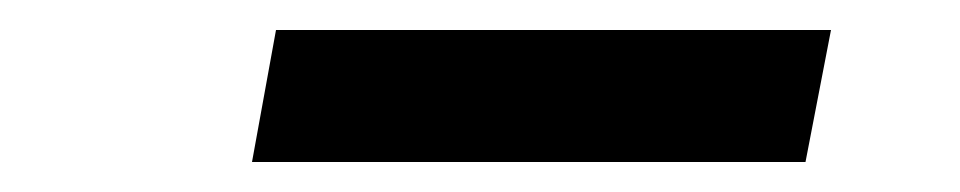

<svg xmlns="http://www.w3.org/2000/svg" viewBox="-20 -743 640 128"><path d="M148 -635 164 -723H534L517 -635Z"/></svg>

Font: Montserrat Thin
Style: Bold Italic
Weight: 700
Italic angle: -11.3°
Version: Version 9.000